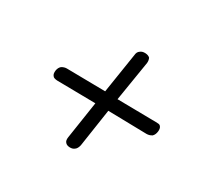

<svg xmlns="http://www.w3.org/2000/svg" viewBox="-92 -564 644 616"><g transform="rotate(30 229.5 -256.5)"><path d="M439 -231Q430 -225 419 -225L276 -228L255 -88Q252 -75 245 -70Q238 -64 227 -64.5Q216 -65 211 -71Q205 -77 207 -90L228 -228L85 -230Q72 -231 69 -236Q63 -242 65 -256Q67 -267 74 -273Q83 -279 93 -279L236 -277L259 -424Q260 -437 268 -442Q275 -448 286.5 -447.5Q298 -447 304 -441Q308 -433 307 -423L283 -275L426 -273Q431 -273 436 -272.5Q441 -272 444 -268Q449 -262 447.5 -250Q446 -238 439 -231Z"/></g></svg>

Font: Jura
Style: Italic
Weight: 400
Designer: Ed Merritt
Foundry: Ten by Twenty
Version: Version 1.007